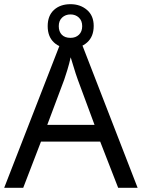

<svg xmlns="http://www.w3.org/2000/svg" viewBox="-20 -898 679 918"><path d="M545 0 459 -221H176L91 0H0L279 -717H360L638 0ZM352 -517Q349 -525 342 -546Q335 -567 328.5 -589.5Q322 -612 318 -624Q311 -593 302 -563.5Q293 -534 287 -517L206 -301H432ZM317 -667Q268 -667 238 -695Q208 -723 208 -773Q208 -823 238 -850.5Q268 -878 317 -878Q364 -878 396 -850.5Q428 -823 428 -774Q428 -723 396.5 -695Q365 -667 317 -667ZM317 -717Q342 -717 357.5 -732Q373 -747 373 -773Q373 -799 357 -814Q341 -829 317 -829Q293 -829 277 -814Q261 -799 261 -773Q261 -747 275.5 -732Q290 -717 317 -717Z"/></svg>

Font: RS Noto Sans
Style: Regular
Weight: 400
Designer: Monotype Design Team
Foundry: Monotype Imaging Inc.
Version: Version 3.10